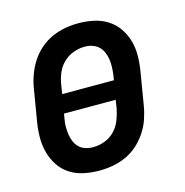

<svg xmlns="http://www.w3.org/2000/svg" viewBox="-85 -608 671 696"><g transform="rotate(-15 250.0 -260.0)"><path d="M205 8Q175 8 147 2Q119 -4 96 -18.5Q73 -33 57.5 -56Q42 -79 34.5 -106Q27 -133 27 -162.5Q27 -192 32 -221L52 -341Q56 -366 65 -391Q74 -416 88.5 -438.5Q103 -461 123.5 -479Q144 -497 168.5 -508Q193 -519 218 -523.5Q243 -528 268 -528Q298 -528 326 -522Q354 -516 377 -501.5Q400 -487 416 -464Q432 -441 439.5 -414Q447 -387 446.5 -357.5Q446 -328 441 -299L421 -179Q417 -154 408.5 -129Q400 -104 385 -81.5Q370 -59 350 -41Q330 -23 305.5 -12Q281 -1 255.5 3.5Q230 8 205 8ZM340 -295 343 -313Q345 -328 345.5 -343Q346 -358 344 -372Q342 -386 336.5 -399Q331 -412 321 -421.5Q311 -431 297.5 -435.5Q284 -440 269 -440Q247 -440 225.5 -432Q204 -424 187.5 -407.5Q171 -391 162.5 -369.5Q154 -348 151 -327L146 -295ZM205 -80Q227 -80 248.5 -88Q270 -96 286 -112.5Q302 -129 310.5 -150.5Q319 -172 323 -193L328 -225H134L131 -207Q128 -192 128 -177Q128 -162 130 -148Q132 -134 137.5 -121Q143 -108 152.5 -98.5Q162 -89 176 -84.5Q190 -80 205 -80Z"/></g></svg>

Font: Iosevka Term Curly SmBd Obl
Style: Regular
Weight: 600
Italic angle: -9°
Designer: Belleve Invis
Foundry: Belleve Invis
Version: Version 32.3.0